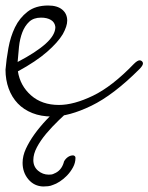

<svg xmlns="http://www.w3.org/2000/svg" viewBox="-41 -389 539 697"><path d="M23 -164Q90 -199 125 -230.5Q160 -262 160 -291Q158 -308 144 -316.5Q130 -325 108 -325Q81 -325 65 -310Q49 -295 40 -271.5Q31 -248 28 -219.5Q25 -191 23 -164ZM187 -265Q169 -235 129.5 -200.5Q90 -166 24 -130Q32 -78 71.5 -43Q111 -8 173 -8Q227 -8 296.5 -41.5Q366 -75 445 -157Q458 -170 466 -170Q471 -170 474.5 -166.5Q478 -163 478 -159Q478 -151 465 -138Q371 -44 290.5 -5Q210 34 148 34Q108 34 76.5 21.5Q45 9 23.5 -13.5Q2 -36 -9.5 -67.5Q-21 -99 -21 -136Q-18 -173 -10.5 -214.5Q-3 -256 13.5 -290Q30 -324 59 -346.5Q88 -369 134 -369Q167 -369 185 -354Q203 -339 203 -314Q203 -294 187 -265ZM226 -2Q199 22 173 47Q147 72 126.5 96.5Q106 121 93 145.5Q80 170 80 192Q80 216 97 230.5Q114 245 136 245Q141 245 145 244.5Q149 244 154 242H153Q182 232 191 199V198Q196 188 205 181.5Q214 175 225 175Q233 177 233 184Q233 202 224 218.5Q215 235 202.5 248Q190 261 176 270Q162 279 152 282Q143 286 133.5 287Q124 288 116 288Q83 287 62 262Q41 237 41 202Q41 177 53 151Q65 125 84 98.5Q103 72 128 45.5Q153 19 179 -5Z"/></svg>

Font: Discipuli Britannica
Style: Regular
Weight: 400
Designer: Peter Wiegel
Foundry: Peter Wiegel
Version: Version 0.001 2009